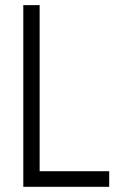

<svg xmlns="http://www.w3.org/2000/svg" viewBox="-20 -720 461 740"><path d="M69.8 0V-700.2H132.8V-60.1H400.9V0Z"/></svg>

Font: Abel
Style: Regular
Weight: 400
Designer: Matthew Desmond
Foundry: Matthew Desmond
Version: Version 1.002